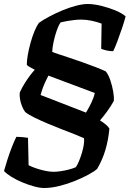

<svg xmlns="http://www.w3.org/2000/svg" viewBox="-61 -740 648 960"><path d="M160 200Q138 200 109 192Q80 184 50 171.5Q20 159 -4 144Q-28 129 -41 115Q-34 90 -23.5 57Q-13 24 -0.5 -7.5Q12 -39 21 -56Q33 -56 50 -54.5Q67 -53 79 -51L82 86Q97 94 119 101.5Q141 109 164.5 114Q188 119 207 119Q222 119 242.5 116Q263 113 284 107.5Q305 102 318 96Q326 85 334 65.5Q342 46 348.5 24.5Q355 3 358 -17Q361 -37 359 -49Q344 -56 315 -67.5Q286 -79 249.5 -93Q213 -107 176.5 -122.5Q140 -138 110.5 -152.5Q81 -167 65 -180Q57 -190 49.5 -208Q42 -226 39 -245Q36 -264 38 -278Q50 -304 64 -326Q78 -348 91 -365Q104 -382 113 -391Q97 -400 86.5 -405.5Q76 -411 73 -417Q73 -437 78 -465.5Q83 -494 91.5 -525Q100 -556 111 -583Q122 -610 134 -626Q155 -641 186 -657.5Q217 -674 252 -688.5Q287 -703 320 -711.5Q353 -720 377 -720Q408 -720 444.5 -711Q481 -702 514.5 -688.5Q548 -675 567 -658Q561 -634 549.5 -600Q538 -566 526 -534Q514 -502 505 -484Q487 -484 470.5 -488Q454 -492 445 -496L447 -622Q426 -630 398.5 -636Q371 -642 344 -642Q329 -642 311 -640Q293 -638 275.5 -635Q258 -632 242 -628Q231 -612 222 -585.5Q213 -559 207 -531Q201 -503 200 -481Q207 -477 230.5 -469.5Q254 -462 286.5 -451Q319 -440 353.5 -428Q388 -416 418.5 -404Q449 -392 468 -383Q481 -367 490.5 -339Q500 -311 505 -282.5Q510 -254 508 -235Q493 -208 473.5 -181.5Q454 -155 439 -138Q458 -126 469.5 -116Q481 -106 486 -97Q481 -42 466.5 8Q452 58 425 104Q411 117 381.5 133Q352 149 314 164.5Q276 180 235.5 190Q195 200 160 200ZM369 -177Q384 -202 396 -227Q408 -252 413 -275L181 -362Q175 -350 167.5 -334.5Q160 -319 153.5 -301.5Q147 -284 142 -265Z"/></svg>

Font: Texturina Medium 12pt
Style: Bold Italic
Weight: 700
Italic angle: -11°
Version: Version 1.002